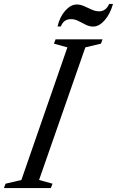

<svg xmlns="http://www.w3.org/2000/svg" viewBox="-75 -963 598 983"><path d="M-55 0 -46.5 -22.5 34.5 -41.5 270 -720.5 201 -739.5 209.5 -761.5H450L442 -739.5L362 -720.5L125 -41.5L194 -22.5L185 0ZM402 -827Q382.5 -827 363.8 -836.5Q345 -846 326.5 -855.5Q308 -865 288 -865Q250.5 -865 236.5 -827.5H219.5Q231 -877 259.2 -908.5Q287.5 -940 318 -940Q337 -940 356.2 -931.2Q375.5 -922.5 394.8 -913.8Q414 -905 432.5 -905Q467 -905 484 -943H503.5Q489.5 -892 461 -859.5Q432.5 -827 402 -827Z"/></svg>

Font: Libre Caslon Condensed
Style: Italic
Weight: 400
Italic angle: -22.583°
Designer: Pablo Impallari, Rodrigo Fuenzalida, Katja Schimmel, Ertekin Erdin
Foundry: Pablo Impallari, Rodrigo Fuenzalida
Version: Version 2.000;gftools[0.9.33]